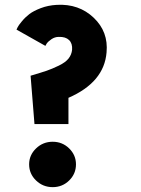

<svg xmlns="http://www.w3.org/2000/svg" viewBox="-20 -730 580 791"><path d="M122 -219 106 -418Q150 -431 172 -438.5Q194 -446 222 -459.5Q250 -473 262.5 -489Q275 -505 277 -525Q279 -551 264.5 -565Q250 -579 222 -578Q206 -578 192 -568.5Q178 -559 172 -550L167 -541L48 -608Q50 -612 53 -618.5Q56 -625 70 -642Q84 -659 101 -672Q118 -685 148 -696.5Q178 -708 214 -710Q305 -715 366 -657Q427 -599 419 -514Q409 -391 262 -327V-219ZM100 -53Q100 -91 128.5 -118.5Q157 -146 197 -146Q237 -146 265 -118.5Q293 -91 293 -53Q293 -14 265 13.5Q237 41 197 41Q157 41 128.5 13.5Q100 -14 100 -53Z"/></svg>

Font: LilGrotesk Bold
Style: Regular
Weight: 700
Designer: BSozoo
Foundry: BSozoo
Version: Version 1.001;PS 001.001;hotconv 1.0.70;makeotf.lib2.5.58329